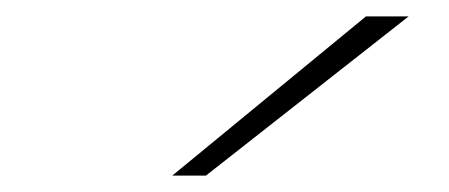

<svg xmlns="http://www.w3.org/2000/svg" viewBox="-20 -810 547 234"><path d="M190 -596 426 -790H478L231 -596Z"/></svg>

Font: Georama ExtraExtended ExtraLight
Style: Italic
Weight: 200
Width: 8
Italic angle: -9°
Designer: Jean-Baptiste Levee
Foundry: Production Type
Version: Version 1.000